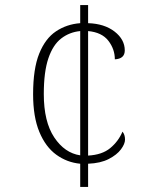

<svg xmlns="http://www.w3.org/2000/svg" viewBox="-20 -734 599 754"><path d="M295 -91Q243 -96 201 -126.5Q159 -157 134.5 -216Q110 -275 110 -364Q110 -464 134 -523.5Q158 -583 200 -611Q242 -639 295 -643V-714H326V-643Q390 -641 430 -610Q470 -579 470 -536Q470 -503 431 -501Q431 -541 405.5 -574Q380 -607 326 -612V-123Q381 -126 413 -152.5Q445 -179 461 -217Q471 -205 471 -186Q471 -169 455 -147.5Q439 -126 407 -109.5Q375 -93 326 -91V0H295ZM295 -612Q253 -608 220.5 -583Q188 -558 170 -505Q152 -452 152 -365Q152 -256 193 -194.5Q234 -133 295 -124Z"/></svg>

Font: Noto Serif Tamil ExtraLight
Style: Italic
Weight: 200
Italic angle: -12°
Designer: Indian Type Foundry, Tom Grace, and the Monotype Design Team
Foundry: Monotype Imaging Inc.
Version: Version 2.003; ttfautohint (v1.8.4.7-5d5b)